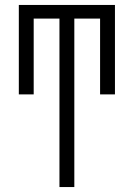

<svg xmlns="http://www.w3.org/2000/svg" viewBox="-20 -755 540 775"><path d="M220 0V-680H116V-374H56V-735H444V-374H384V-680H280V0Z"/></svg>

Font: Iosevka Custom Light
Style: Regular
Weight: 300
Monospace: yes
Designer: Belleve Invis
Foundry: Belleve Invis
Version: Version 27.3.5